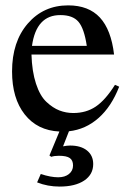

<svg xmlns="http://www.w3.org/2000/svg" viewBox="-20 -480 484 715"><path d="M99.1 -309.1H303.2Q293.5 -374 272.2 -398.9Q251 -423.8 205.1 -423.8Q115.2 -424.3 99.1 -309.1ZM97.2 -276.9Q99.1 -213.9 114 -168.5Q128.9 -123 152.8 -100.6Q176.8 -78.1 201.4 -68.6Q226.1 -59.1 252.9 -59.1Q300.8 -59.1 336.4 -83Q372.1 -106.9 408.2 -164.1L423.8 -157.2Q395 -83 346.9 -40.5Q298.8 2 236.8 8.8L214.8 64.9Q230 62 241.2 62Q281.2 62 304.2 80.6Q327.1 99.1 327.1 130.9Q327.1 169.9 293.5 192.4Q259.8 214.8 202.1 214.8Q157.2 214.8 118.2 199.2L131.8 168Q168.9 180.2 196.8 180.2Q221.7 180.2 236.8 168Q252 155.8 252 136.2Q252 117.2 240 108.6Q228 100.1 199.2 100.1Q182.1 100.1 170.9 104L164.1 99.1L201.2 9.8Q119.1 5.9 72 -54Q24.9 -113.8 24.9 -213.9Q24.9 -324.7 83.5 -392.3Q142.1 -460 233.9 -460Q310.1 -460 352.1 -414.6Q394 -369.1 404.8 -276.9Z"/></svg>

Font: Accordance
Style: Regular
Weight: 400
Version: Version 1.1 (build May 11, 2018) Miklal Software Solutions, 